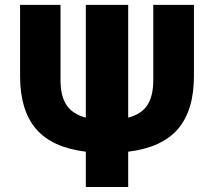

<svg xmlns="http://www.w3.org/2000/svg" viewBox="-20 -750 858 770"><path d="M60.5 -445.3V-730.5H222.7V-428.7Q222.7 -364.3 247.1 -328.1Q271.5 -292 324.2 -278.3V-730.5H494.1V-278.3Q546.9 -292 570.8 -328.1Q594.7 -364.3 594.7 -428.7V-730.5H757.8V-445.3Q757.8 -307.6 693.8 -232.9Q629.9 -158.2 494.1 -141.6V0H324.2V-141.6Q188.5 -158.2 124.5 -232.9Q60.5 -307.6 60.5 -445.3Z"/></svg>

Font: GenEi M Gothic v2 Heavy
Style: Regular
Weight: 800
Version: Version 2.0